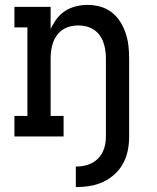

<svg xmlns="http://www.w3.org/2000/svg" viewBox="-20 -558 640 785"><path d="M290 207V123Q307 123 323 120Q339 117 354 109.5Q369 102 380.5 90.5Q392 79 399.5 64Q407 49 410 32.5Q413 16 413 0V-320Q413 -337 410.5 -353.5Q408 -370 402.5 -385.5Q397 -401 387 -414.5Q377 -428 363 -437Q349 -446 333 -450Q317 -454 300 -454Q283 -454 267 -450Q251 -446 237 -437Q223 -428 213 -414.5Q203 -401 197.5 -385.5Q192 -370 189.5 -353.5Q187 -337 187 -320V-84H240V0H39V-84H92V-446H39V-530H187V-439Q197 -461 211.5 -480.5Q226 -500 246 -513Q266 -526 290 -532Q314 -538 338 -538Q364 -538 389.5 -531Q415 -524 436 -508Q457 -492 471 -470Q485 -448 493.5 -423Q502 -398 505 -372Q508 -346 508 -320V0Q508 29 502.5 57Q497 85 483.5 110Q470 135 448.5 154.5Q427 174 401 186Q375 198 347 202.5Q319 207 290 207Z"/></svg>

Font: Iosevka Slab Medium Extended
Style: Regular
Weight: 500
Width: 7
Monospace: yes
Designer: Belleve Invis
Foundry: Belleve Invis
Version: Version 11.1.1; ttfautohint (v1.8.3)